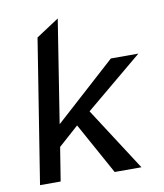

<svg xmlns="http://www.w3.org/2000/svg" viewBox="-75 -708 657 770"><g transform="rotate(-10 253.0 -323.0)"><path d="M26 0H110L132 -137L214 -210L330 0H439L273 -257L506 -451H394L146 -227L212 -646L119 -585Z"/></g></svg>

Font: Charger Sport
Style: SeBdNrwObl
Weight: 600
Designer: Jasper
Foundry: Cannot Into Space Fonts
Version: Version 1.1